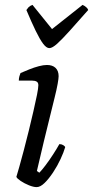

<svg xmlns="http://www.w3.org/2000/svg" viewBox="-20 -766 381 786"><path d="M130 0Q117 0 98.5 -7.5Q80 -15 65 -25Q50 -35 47 -42Q51 -54 59 -83Q67 -112 77.5 -151Q88 -190 98 -231.5Q108 -273 117 -311.5Q126 -350 131.5 -378Q137 -406 137 -417Q137 -428 130 -432Q123 -436 111 -436H57Q57 -445 59.5 -454Q62 -463 64 -467Q80 -474 100 -482Q120 -490 139 -495Q158 -500 172 -500Q195 -500 207.5 -488Q220 -476 220 -454Q220 -445 216 -422.5Q212 -400 203.5 -366Q195 -332 184 -287Q173 -242 159.5 -187Q146 -132 131 -66L141 -59Q151 -69 166.5 -89.5Q182 -110 197.5 -134Q213 -158 223 -176Q232 -176 238.5 -172Q245 -168 247 -164Q241 -143 228 -115Q215 -87 197.5 -60.5Q180 -34 162.5 -17Q145 0 130 0ZM182 -569Q170 -569 156.5 -587Q143 -605 126 -640Q109 -675 88 -725Q92 -731 97 -736.5Q102 -742 113 -746L193 -647L318 -746Q327 -742 333.5 -736Q340 -730 341 -725Q297 -675 265.5 -640Q234 -605 214 -587Q194 -569 182 -569Z"/></svg>

Font: Texturina 12pt Light
Style: Italic
Weight: 300
Italic angle: -11°
Designer: Guillermo Torres Carreño
Foundry: Omnibus-Type
Version: Version 1.002